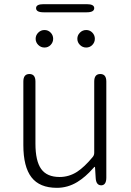

<svg xmlns="http://www.w3.org/2000/svg" viewBox="-20 -888 630 921"><path d="M253 13Q170 13 131 -37.5Q92 -88 92 -192V-497Q92 -533 121 -533Q150 -533 150 -497V-199Q150 -116 177.5 -77.5Q205 -39 266 -39Q311 -39 350 -64Q385 -87 424 -134Q432 -143 432 -155V-497Q432 -533 461 -533Q490 -533 490 -497V-36Q490 0 466 1Q441 1 439 -34L436 -83Q436 -88 434.5 -88Q433 -88 426 -80Q390 -39 351 -15Q305 13 253 13ZM193.5 -660Q176 -660 163.5 -672.5Q151 -685 151 -702Q151 -719 163.5 -731.5Q176 -744 193.5 -744Q211 -744 223 -731.5Q235 -719 235 -702Q235 -685 223 -672.5Q211 -660 193.5 -660ZM393.5 -660Q376 -660 363.5 -672.5Q351 -685 351 -702Q351 -719 363.5 -731.5Q376 -744 393.5 -744Q411 -744 423 -731.5Q435 -719 435 -702Q435 -685 423 -672.5Q411 -660 393.5 -660ZM189 -829Q153 -829 153 -849Q153 -868 189 -868H396Q432 -868 432 -849Q432 -829 396 -829Z"/></svg>

Font: Resource Han Rounded CN Light
Style: Regular
Weight: 300
Designer: Cyano Hao (round all glyphs); Ryoko NISHIZUKA 西塚涼子 (kana, bopomofo & ideographs); Paul D. Hunt (Latin, Greek & Cyrillic)
Foundry: Cyano Hao
Version: 0.990